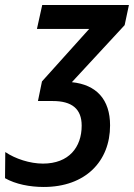

<svg xmlns="http://www.w3.org/2000/svg" viewBox="-29 -734 533 764"><path d="M145 10C311 10 409 -92 409 -235C409 -339 354 -397 257 -407L467 -634L484 -714H139L118 -619H326L138 -410L122 -332H181C257 -332 296 -301 296 -234C296 -148 245 -83 142 -83C90 -83 32 -102 -8 -129L-9 -25C33 -1 90 10 145 10Z"/></svg>

Font: Noto Sans Display SemiCondensed Medium
Style: Italic
Weight: 500
Width: 4
Italic angle: -12°
Designer: Monotype Design Team
Foundry: Monotype Imaging Inc.
Version: Version 1.900